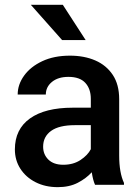

<svg xmlns="http://www.w3.org/2000/svg" viewBox="-20 -770 579 800"><path d="M376 0Q367.2 -19.5 362.3 -52.2Q339.4 -26.9 304.2 -8.5Q269 9.8 220.7 9.8Q168.9 9.8 128.4 -10.7Q87.9 -31.2 64.9 -66.9Q42 -102.5 42 -147.5Q42 -231.4 104.7 -276.4Q167.5 -321.3 283.2 -321.3H358.4V-357.9Q358.4 -399.9 335.4 -424.8Q312.5 -449.7 265.1 -449.7Q222.2 -449.7 196.5 -428.7Q170.9 -407.7 170.9 -376H53.7Q53.7 -418 80.6 -455.1Q107.4 -492.2 156.2 -515.1Q205.1 -538.1 271.5 -538.1Q331.1 -538.1 377.2 -518.1Q423.3 -498 450 -457.8Q476.6 -417.5 476.6 -356.9V-122.1Q476.6 -50.3 496.6 -7.8V0ZM243.7 -83.5Q285.6 -83.5 315.7 -103.5Q345.7 -123.5 358.4 -148.4V-248.5H292Q226.1 -248.5 192.9 -224.6Q159.7 -200.7 159.7 -158.7Q159.7 -126.5 181.6 -105Q203.6 -83.5 243.7 -83.5ZM241.7 -750 336.9 -603H238.8L108.4 -750Z"/></svg>

Font: Vazirmatn UI FD Medium
Style: Regular
Weight: 500
Designer: Saber Rastikerdar
Foundry: Saber Rastikerdar
Version: Version 33.003